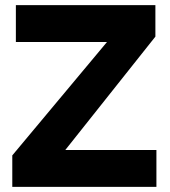

<svg xmlns="http://www.w3.org/2000/svg" viewBox="-20 -730 665 750"><path d="M28 0H591V-144H235L587 -587V-710H42V-566H398L28 -123Z"/></svg>

Font: Raleway
Style: ExtraBold
Weight: 800
Designer: Matt McInerney, Pablo Impallari, Rodrigo Fuenzalida
Foundry: Matt McInerney, Pablo Impallari, Rodrigo Fuenzalida
Version: Version 3.000